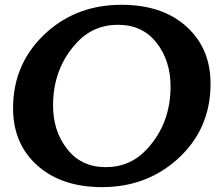

<svg xmlns="http://www.w3.org/2000/svg" viewBox="-20 -767 928 797"><path d="M403.8 9.8Q222.7 9.8 119.6 -94.7Q34.2 -182.1 34.2 -317.9Q34.2 -508.3 175.3 -634.3Q302.2 -747.1 484.4 -747.1Q667 -747.1 768.6 -642.6Q854 -555.2 854 -419.4Q854 -227.5 712.9 -103Q584.5 9.8 403.8 9.8ZM418.9 -73.2Q522.5 -73.2 591.8 -149.9Q688 -255.4 688 -408.2Q688 -515.1 629.9 -589.4Q571.8 -664.1 469.2 -664.1Q366.2 -664.1 296.4 -587.4Q200.2 -481.9 200.2 -329.1Q200.2 -223.1 258.8 -148.4Q317.4 -73.2 418.9 -73.2Z"/></svg>

Font: Klaudia
Style: Bold
Weight: 700
Designer: Wojciech Kalinowski "wmk69" (wmk69@o2.pl)
Foundry: Wojciech Kalinowski "wmk69" (wmk69@o2.pl)
Version: Version 3.1.0; 2021-05-10